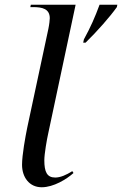

<svg xmlns="http://www.w3.org/2000/svg" viewBox="-20 -780 515 810"><path d="M334 -614 331 -600H341C391 -649 443 -708 473 -750L475 -760H400C381 -708 362 -665 334 -614ZM156 10C206 10 261 -24 290 -50L285 -58C260 -42 235 -31 213 -31C178 -31 167 -55 167 -104C167 -131 178 -193 183 -215L299 -760H110L108 -750H120C158 -750 190 -743 190 -703C190 -697 188 -677 184 -658L95 -242C87 -203 73 -126 73 -85C73 -33 103 10 156 10Z"/></svg>

Font: Noto Serif Display
Style: Italic
Weight: 400
Italic angle: -12°
Designer: Monotype Design Team
Foundry: Monotype Imaging Inc.
Version: Version 2.009